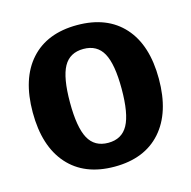

<svg xmlns="http://www.w3.org/2000/svg" viewBox="-89 -648 745 747"><g transform="rotate(-15 284.0 -275.0)"><path d="M30 -276Q30 -412 96.5 -486Q163 -560 284 -560Q405 -560 471.5 -486Q538 -412 538 -276Q538 -140 471.5 -65Q405 10 284 10Q163 10 96.5 -65Q30 -140 30 -276ZM388 -276Q388 -375 363.5 -419.5Q339 -464 284 -464Q229 -464 204.5 -420Q180 -376 180 -276Q180 -176 204.5 -131Q229 -86 284 -86Q339 -86 363.5 -131Q388 -176 388 -276Z"/></g></svg>

Font: Krub
Style: Bold
Weight: 700
Version: Version 1.000; ttfautohint (v1.6)